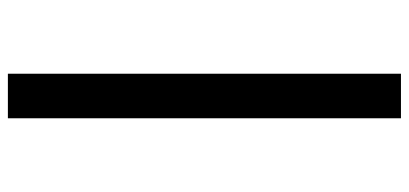

<svg xmlns="http://www.w3.org/2000/svg" viewBox="-295 -511 1037 487"><g transform="rotate(-90 223.5 -267.5)"><path d="M167 -766V231H280V-766Z"/></g></svg>

Font: Noto Sans Hebrew Condensed
Style: Bold
Weight: 700
Width: 3
Designer: Monotype Design Team
Foundry: Monotype Imaging Inc.
Version: Version 2.004